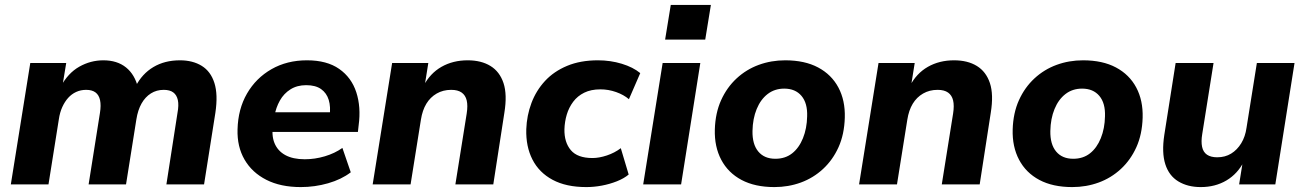

<svg xmlns="http://www.w3.org/2000/svg" viewBox="-20 -749 5302 780"><path d="M24 0 103 -493H249L233 -396H226Q256 -452 302 -478Q348 -504 400 -504Q456 -504 492 -475Q528 -446 541 -392L531 -398Q557 -449 603 -476.5Q649 -504 711 -504Q763 -504 799.5 -481.5Q836 -459 851 -412Q866 -365 855 -291L809 0H656L701 -290Q707 -322 702.5 -342.5Q698 -363 684 -373.5Q670 -384 645 -384Q616 -384 593 -369.5Q570 -355 555 -328.5Q540 -302 534 -264L492 0H340L386 -290Q391 -321 386.5 -342Q382 -363 368 -373.5Q354 -384 330 -384Q308 -384 289.5 -375.5Q271 -367 257 -351.5Q243 -336 233 -314Q223 -292 219 -264L177 0Z M1202 11Q1120 11 1062 -18.5Q1004 -48 973.5 -100.5Q943 -153 945 -223Q947 -306 983.5 -369Q1020 -432 1083 -468Q1146 -504 1227 -504Q1308 -504 1358 -469Q1408 -434 1427.5 -374Q1447 -314 1437 -240L1434 -213H1067L1079 -293H1334L1319 -278Q1324 -315 1315.5 -343Q1307 -371 1284.5 -387Q1262 -403 1224 -403Q1187 -403 1160 -386Q1133 -369 1117 -340.5Q1101 -312 1095 -278L1090 -245Q1082 -200 1095 -168Q1108 -136 1139 -119Q1170 -102 1218 -102Q1259 -102 1299.5 -114Q1340 -126 1371 -148L1405 -49Q1367 -20 1313 -4.5Q1259 11 1202 11Z M1494 0 1573 -493H1720L1705 -399H1700Q1727 -451 1773.5 -477.5Q1820 -504 1880 -504Q1935 -504 1972.5 -481Q2010 -458 2025.5 -411.5Q2041 -365 2029 -291L1984 0H1830L1876 -288Q1881 -320 1876 -341Q1871 -362 1855.5 -373Q1840 -384 1813 -384Q1780 -384 1754 -369Q1728 -354 1712 -327.5Q1696 -301 1690 -263L1648 0Z M2362 11Q2280 11 2225 -18.5Q2170 -48 2143 -101Q2116 -154 2118 -224Q2120 -280 2139 -330.5Q2158 -381 2194 -420Q2230 -459 2284 -481.5Q2338 -504 2409 -504Q2460 -504 2506 -490Q2552 -476 2581 -452L2535 -346Q2514 -364 2483 -375Q2452 -386 2419 -386Q2381 -386 2353.5 -372.5Q2326 -359 2308.5 -335.5Q2291 -312 2282.5 -283.5Q2274 -255 2273 -224Q2272 -171 2299 -139Q2326 -107 2387 -107Q2414 -107 2445.5 -117.5Q2477 -128 2502 -147L2534 -40Q2515 -24 2486 -12.5Q2457 -1 2425 5Q2393 11 2362 11Z M2682 -588 2705 -729H2868L2845 -588ZM2593 0 2672 -493H2825L2747 0Z M3126 11Q3047 11 2992.5 -18Q2938 -47 2910 -100Q2882 -153 2884 -223Q2886 -290 2909.5 -342Q2933 -394 2972.5 -430.5Q3012 -467 3062.5 -485.5Q3113 -504 3170 -504Q3249 -504 3303.5 -475Q3358 -446 3386 -393.5Q3414 -341 3412 -271Q3410 -203 3386.5 -151Q3363 -99 3323.5 -62.5Q3284 -26 3233.5 -7.5Q3183 11 3126 11ZM3130 -104Q3170 -104 3198 -126Q3226 -148 3242 -187.5Q3258 -227 3259 -276Q3261 -330 3236 -359.5Q3211 -389 3166 -389Q3127 -389 3098.5 -367Q3070 -345 3054 -306Q3038 -267 3037 -217Q3036 -163 3060.5 -133.5Q3085 -104 3130 -104Z M3470 0 3549 -493H3696L3681 -399H3676Q3703 -451 3749.5 -477.5Q3796 -504 3856 -504Q3911 -504 3948.5 -481Q3986 -458 4001.5 -411.5Q4017 -365 4005 -291L3960 0H3806L3852 -288Q3857 -320 3852 -341Q3847 -362 3831.5 -373Q3816 -384 3789 -384Q3756 -384 3730 -369Q3704 -354 3688 -327.5Q3672 -301 3666 -263L3624 0Z M4336 11Q4257 11 4202.5 -18Q4148 -47 4120 -100Q4092 -153 4094 -223Q4096 -290 4119.5 -342Q4143 -394 4182.5 -430.5Q4222 -467 4272.5 -485.5Q4323 -504 4380 -504Q4459 -504 4513.5 -475Q4568 -446 4596 -393.5Q4624 -341 4622 -271Q4620 -203 4596.5 -151Q4573 -99 4533.5 -62.5Q4494 -26 4443.5 -7.5Q4393 11 4336 11ZM4340 -104Q4380 -104 4408 -126Q4436 -148 4452 -187.5Q4468 -227 4469 -276Q4471 -330 4446 -359.5Q4421 -389 4376 -389Q4337 -389 4308.5 -367Q4280 -345 4264 -306Q4248 -267 4247 -217Q4246 -163 4270.5 -133.5Q4295 -104 4340 -104Z M4858 11Q4805 11 4767 -12Q4729 -35 4714 -82Q4699 -129 4710 -201L4756 -493H4910L4864 -204Q4859 -174 4863.5 -152.5Q4868 -131 4883.5 -120.5Q4899 -110 4925 -110Q4957 -110 4981.5 -125Q5006 -140 5022.5 -167Q5039 -194 5044 -230L5086 -493H5239L5161 0H5014L5029 -94H5034Q5008 -43 4962.5 -16Q4917 11 4858 11Z"/></svg>

Font: Nunito Sans 11pt ExtraBold
Style: Italic
Weight: 800
Italic angle: -9°
Version: Version 3.101;gftools[0.9.27]